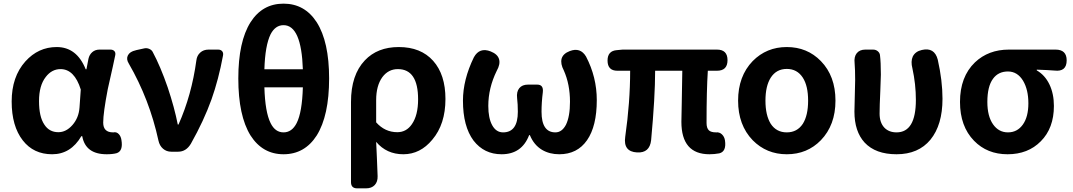

<svg xmlns="http://www.w3.org/2000/svg" viewBox="-20 -832 5883 1053"><path d="M266 14Q164 14 105 -62Q44 -140 44 -275.5Q44 -411 119 -495Q190 -574 291 -574Q401 -574 450 -452H454L465 -509Q470 -532 486 -546Q502 -560 526 -560H546H585Q600 -560 607.5 -551.5Q615 -543 612 -529Q608 -509 599 -468Q580 -384 571 -343Q546 -213 546 -159.5Q546 -106 600 -106Q601 -106 602 -106Q619 -110 632 -96Q643 -84 646 -64Q656 -4 620 8Q598 14 565 14Q449 14 431 -85H426Q368 14 266 14ZM300 -107Q343 -107 377.5 -146.5Q412 -186 416 -242L423 -341Q388 -453 312 -453Q264 -453 231 -410Q194 -363 194 -277.5Q194 -192 223 -149Q250 -107 300 -107Z M919 0Q893 0 874 -16.5Q855 -33 849 -61Q800 -287 686 -484Q671 -508 681.5 -528.5Q692 -549 724 -556L727 -557L768 -566Q783 -570 797 -564.5Q811 -559 817 -548Q860 -468 900 -352Q937 -241 955 -149H959Q1031 -310 1057 -501Q1060 -527 1078 -543.5Q1096 -560 1124 -560H1136H1176Q1191 -560 1198.5 -551Q1206 -542 1203 -527Q1179 -397 1140 -287Q1098 -170 1027 -44Q1001 0 957 0Z M1535 14Q1420 14 1354 -89Q1287 -197 1287 -402Q1287 -604 1354 -710Q1419 -812 1535 -812Q1651 -812 1717 -710Q1785 -603 1785 -402Q1785 -198 1717 -89Q1651 14 1535 14ZM1535 -106Q1581 -106 1607 -157Q1637 -216 1641 -353H1535H1430Q1434 -217 1464 -157Q1489 -106 1535 -106ZM1430 -452H1535H1641Q1633 -694 1535 -694Q1490 -694 1464 -644Q1434 -583 1430 -452Z M1939 201Q1905 201 1905 167V-36V-273Q1905 -421 1981 -501Q2050 -574 2167 -574Q2288 -574 2355.5 -498.5Q2423 -423 2423 -289Q2423 -151 2351 -66Q2285 14 2192 14Q2100 14 2043 -54Q2044 -24 2047 33Q2049 100 2051 134Q2052 165 2035 183Q2018 201 1987 201H1979ZM2159 -107Q2209 -107 2239 -151Q2273 -200 2273 -287Q2273 -453 2162 -453Q2110 -453 2077 -409Q2043 -362 2043 -283V-161Q2091 -107 2159 -107Z M2731 14Q2635 14 2577 -61Q2519 -139 2519 -280Q2519 -395 2579 -518Q2610 -574 2671 -550Q2709 -535 2717 -507.5Q2725 -480 2704 -443Q2658 -349 2658 -251Q2658 -184 2679.5 -145Q2701 -106 2739 -106Q2820 -106 2820 -219Q2820 -261 2816 -294Q2812 -329 2828 -348.5Q2844 -368 2876 -368H2884H2926Q2962 -368 2957 -326Q2950 -271 2950 -219Q2950 -106 3026 -106Q3062 -106 3084 -148Q3106 -193 3106 -274Q3106 -370 3072 -446Q3053 -482 3060 -510Q3068 -538 3105 -552Q3163 -574 3194 -522Q3253 -409 3253 -283Q3253 -140 3199.5 -63Q3146 14 3047 14Q2994 14 2953 -10Q2908 -37 2886 -91H2882Q2842 14 2731 14Z M3871 14Q3717 14 3717 -164Q3717 -182 3719 -268Q3721 -389 3722 -444H3573Q3573 -300 3551 -63Q3543 8 3474 4Q3397 0 3409 -82Q3436 -271 3436 -444H3366Q3312 -444 3312 -500Q3312 -553 3363 -557L3395 -560H3682H3826H3912Q3970 -560 3970 -502Q3970 -444 3912 -444H3862Q3855 -337 3855 -158Q3855 -129 3868 -117Q3880 -106 3907 -106Q3926 -108 3939.5 -95Q3953 -82 3956 -62Q3965 -1 3925 9Q3898 14 3871 14Z M4295 14Q4184 14 4108 -63Q4028 -146 4028 -280Q4028 -414 4108 -497Q4184 -574 4295 -574Q4407 -574 4482 -497Q4562 -415 4562 -280Q4562 -146 4482 -63Q4407 14 4295 14ZM4295 -106Q4352 -106 4383 -153Q4412 -199 4412 -280Q4412 -361 4383 -406Q4352 -454 4295 -454Q4238 -454 4207 -406Q4178 -360 4178 -280Q4178 -200 4207 -153Q4238 -106 4295 -106Z M4897 14Q4782 14 4722 -50Q4666 -111 4666 -220Q4666 -249 4668 -306.5Q4670 -364 4670 -393Q4670 -451 4667 -486Q4663 -521 4679 -540.5Q4695 -560 4726 -560H4729H4768Q4783 -560 4793.5 -551.5Q4804 -543 4806 -531Q4811 -490 4811 -423Q4811 -400 4808 -335Q4804 -249 4804 -209Q4804 -159 4831 -131Q4856 -106 4897 -106Q5003 -106 5003 -284Q5003 -370 4984 -457Q4974 -495 4986 -522Q5000 -550 5036 -558Q5105 -574 5123 -505Q5149 -390 5149 -290Q5149 -147 5083 -66Q5017 14 4897 14Z M5506 14Q5394 14 5322 -60Q5245 -139 5245 -273Q5245 -411 5327 -490Q5401 -560 5513 -560H5671H5750H5769Q5830 -560 5830 -501Q5830 -437 5763 -445Q5728 -448 5666 -450V-446Q5711 -420 5735.5 -369Q5760 -318 5760 -251Q5760 -129 5688 -57Q5618 14 5506 14ZM5508 -106Q5559 -106 5589.5 -148.5Q5620 -191 5620 -265.5Q5620 -340 5591 -389Q5560 -440 5508 -440Q5455 -440 5426 -400Q5395 -358 5395 -273Q5395 -195 5426 -150.5Q5457 -106 5508 -106Z"/></svg>

Font: GenSenRounded2 TW B
Style: Regular
Weight: 700
Version: Version 2.000;PS 2;hotconv 16.6.51;makeotf.lib2.5.65220 DEVE